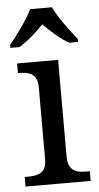

<svg xmlns="http://www.w3.org/2000/svg" viewBox="-54 -800 429 834"><g transform="rotate(-5 160.0 -383.0)"><path d="M10 -619V-606H49C87 -628 127 -664 157 -696C187 -664 228 -628 266 -606H305V-619C274 -657 226 -721 205 -766H110C89 -721 41 -657 10 -619ZM23 0H307V-42H294C249 -42 212 -51 212 -114V-536H33V-494H36C80 -494 118 -485 118 -426V-109C118 -50 80 -42 36 -42H23Z"/></g></svg>

Font: Noto Fangsong KSS Vertical
Style: Regular
Weight: 400
Designer: LIU Zhao, ZHANG Congyu, Kushim JIANG
Foundry: Guyu Beijing Co. Ltd.
Version: Version 1.000;November 16, 2022;FontCreator 11.5.0.2427 64-b